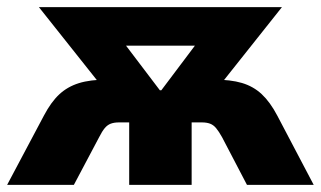

<svg xmlns="http://www.w3.org/2000/svg" viewBox="-25 -518 899 538"><path d="M-5 0 98 -194Q118 -232 141 -253.5Q164 -275 196 -285Q228 -295 276 -295H316L281 -250L84 -498H765L568 -250L533 -295H573Q621 -295 653 -285.5Q685 -276 708.5 -254Q732 -232 752 -194L854 0H667L597 -134Q588 -150 580.5 -159Q573 -168 563.5 -171.5Q554 -175 541 -175H512V0H337V-175H308Q295 -175 285.5 -171.5Q276 -168 268.5 -159Q261 -150 253 -134L182 0ZM423 -265H427L558 -439L560 -390H289L291 -439Z"/></svg>

Font: Nunito Sans 10pt SemiCondensed Black
Style: Regular
Weight: 900
Width: 4
Designer: Vernon Adams
Foundry: Vernon Adams
Version: Version 3.101;gftools[0.9.27]